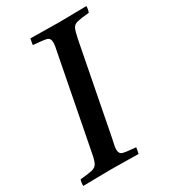

<svg xmlns="http://www.w3.org/2000/svg" viewBox="-187 -787 771 874"><g transform="rotate(-30 199.0 -350.0)"><path d="M-12 1Q-12 -6 -11 -15Q-10 -24 -7 -31Q36 -35 55.5 -39.5Q75 -44 83 -59Q91 -74 97 -107L189 -581Q193 -599 195 -611.5Q197 -624 197 -633Q197 -656 179.5 -660.5Q162 -665 110 -669Q112 -685 116 -701Q145 -701 188 -700Q231 -699 268 -699Q302 -699 342 -700Q382 -701 410 -701Q410 -684 404 -669Q361 -665 342 -660.5Q323 -656 316 -641.5Q309 -627 302 -593L210 -119Q206 -101 203.5 -89Q201 -77 201 -67Q201 -45 217 -40Q233 -35 285 -31Q284 -24 282.5 -15Q281 -6 279 1Q250 1 212 0Q174 -1 139 -1Q102 -1 59 0Q16 1 -12 1Z"/></g></svg>

Font: Tiro Devanagari Marathi
Style: Italic
Weight: 400
Italic angle: -11°
Designer: Devanagari: John Hudson & Fiona Ross, assisted by Paul Hanslow. Latin: John Hudson with Paul Hanslow, assisted by Kaja S
Foundry: Tiro Typeworks Ltd.
Version: Version 1.52